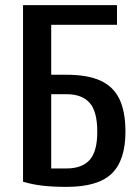

<svg xmlns="http://www.w3.org/2000/svg" viewBox="-20 -720 547 750"><path d="M240 10Q188 10 148 5.5Q108 1 70 -10V-700H437V-623H180V-428H240Q322 -428 372.5 -405Q423 -382 446.5 -333Q470 -284 470 -205Q470 -94 416.5 -42Q363 10 240 10ZM180 -62H240Q300 -62 330 -95Q360 -128 360 -205Q360 -285 330 -318.5Q300 -352 240 -352H180Z"/></svg>

Font: Cuprum SemiBold
Style: Regular
Weight: 600
Designer: Jovanny Lemonad
Foundry: Jovanny Lemonad
Version: Version 3.000